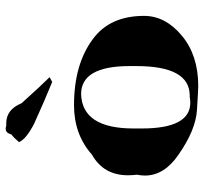

<svg xmlns="http://www.w3.org/2000/svg" viewBox="-41 -741 719 677"><g transform="rotate(-90 318.5 -402.5)"><path d="M354 -63Q340 -63 269 -67.5Q198 -72 111 -133Q38 -183 38 -251Q38 -264 41 -279Q39 -295 39 -311Q39 -397 112 -438Q183 -501 286 -501Q431 -501 520 -434Q601 -374 601 -254Q601 -179 531.5 -121Q462 -63 354 -63ZM295 -91Q304 -91 315 -93H320Q424 -93 424 -281V-305Q424 -476 325 -476Q204 -472 204 -291V-262Q204 -91 295 -91ZM368 -578Q306 -603 220 -642Q165 -671 156 -695Q169 -711 183 -722Q188 -742 203 -742Q208 -742 213 -740H222Q271 -740 293 -686Q355 -617 385 -587Z"/></g></svg>

Font: Xiangcui Kesong Xiangcui Kesong
Style: Regular
Weight: 400
Version: Version 1.501;March 28, 2024;FontCreator 14.0.0.2814 64-bit